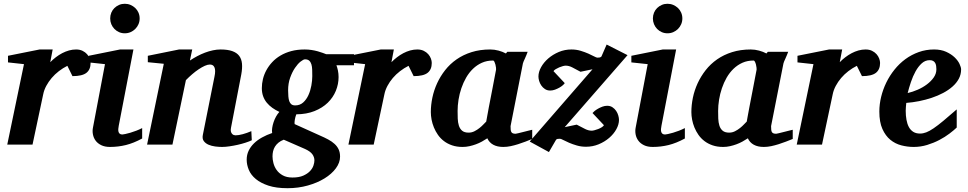

<svg xmlns="http://www.w3.org/2000/svg" viewBox="-20 -760 5088 1009"><path d="M456.1 -429.2Q456.1 -394.5 434.1 -377.2Q412.1 -359.9 360.8 -359.9L334 -414.1Q310.5 -402.3 289.3 -386Q268.1 -369.6 251.5 -350.1Q234.9 -330.6 223.1 -308.6Q211.4 -286.6 207 -264.2L150.9 0H18.1L106 -422.9L22 -432.1V-466.8L188 -500H256.8L244.1 -433.1Q257.3 -446.8 273.2 -459Q289.1 -471.2 306.6 -480.5Q324.2 -489.7 342.8 -494.9Q361.3 -500 379.9 -500Q399.4 -500 413.8 -492.9Q428.2 -485.8 437.5 -475.3Q446.8 -464.8 451.4 -452.4Q456.1 -439.9 456.1 -429.2Z M727.1 -32.2Q682.1 -7.8 641.6 2.2Q601.1 12.2 558.1 12.2Q530.8 12.2 512 2.9Q493.2 -6.3 482.4 -21Q471.7 -35.6 468.3 -54Q464.8 -72.3 468.8 -90.8L531.7 -422.9L445.8 -432.1V-466.8L610.8 -500H681.2L604 -99.1Q602.1 -90.3 601.6 -82Q601.1 -73.7 602.8 -67.4Q604.5 -61 609.4 -57.1Q614.3 -53.2 623 -53.2Q627 -53.2 638.4 -55.7Q649.9 -58.1 665 -62.5Q680.2 -66.9 696.5 -73.2Q712.9 -79.6 727.1 -86.9ZM713.9 -663.1Q713.9 -647 707.8 -632.8Q701.7 -618.7 690.9 -607.9Q680.2 -597.2 666 -591.1Q651.9 -585 635.7 -585Q619.6 -585 605.7 -591.1Q591.8 -597.2 581.3 -607.9Q570.8 -618.7 564.9 -632.8Q559.1 -647 559.1 -663.1Q559.1 -679.2 564.9 -693.4Q570.8 -707.5 581.3 -717.8Q591.8 -728 605.7 -734.1Q619.6 -740.2 635.7 -740.2Q651.9 -740.2 666 -734.1Q680.2 -728 690.9 -717.8Q701.7 -707.5 707.8 -693.4Q713.9 -679.2 713.9 -663.1Z M1303.2 -22.9Q1290 -16.6 1270.5 -10.3Q1251 -3.9 1229.2 1Q1207.5 5.9 1185.8 9Q1164.1 12.2 1147 12.2Q1130.4 12.2 1111.1 9.8Q1091.8 7.3 1075.9 0.5Q1060.1 -6.3 1051 -18.6Q1042 -30.8 1045.9 -50.8L1106.9 -356Q1110.8 -374 1110.6 -386.5Q1110.4 -398.9 1106.7 -406.7Q1103 -414.6 1096.9 -417.7Q1090.8 -420.9 1083 -420.9Q1071.3 -420.9 1056.2 -414.1Q1041 -407.2 1024.2 -396Q1007.3 -384.8 990 -369.9Q972.7 -355 957 -338.9L886.2 0H752.9L840.8 -424.8L756.8 -433.1V-466.8L920.9 -500H990.2L978 -441.9Q996.1 -454.1 1016.4 -464.8Q1036.6 -475.6 1057.4 -483.4Q1078.1 -491.2 1098.9 -495.6Q1119.6 -500 1139.2 -500Q1176.3 -500 1200.4 -491.5Q1224.6 -482.9 1237.1 -466.3Q1249.5 -449.7 1251.7 -425.3Q1253.9 -400.9 1248 -369.1L1193.8 -87.9Q1191.4 -75.7 1193.6 -68.1Q1195.8 -60.5 1200 -56.2Q1204.1 -51.8 1209 -50.3Q1213.9 -48.8 1217.8 -48.8Q1233.4 -48.8 1255.9 -54.9Q1278.3 -61 1300.8 -70.8Z M1632.3 83Q1632.3 65.9 1621.6 50.8Q1610.8 35.6 1583 22.9L1471.2 -25.9Q1454.6 -19.5 1443.4 -10.3Q1432.1 -1 1425 10.5Q1418 22 1415 35.2Q1412.1 48.3 1412.1 62Q1412.1 78.1 1417 97.4Q1421.9 116.7 1433.8 133.5Q1445.8 150.4 1466.1 161.6Q1486.3 172.9 1517.1 172.9Q1551.3 172.9 1573.5 163.1Q1595.7 153.3 1608.9 139.4Q1622.1 125.5 1627.2 110.1Q1632.3 94.7 1632.3 83ZM1621.1 -359.9Q1621.1 -377.4 1620.6 -393.6Q1620.1 -409.7 1616.5 -421.9Q1612.8 -434.1 1605 -441.2Q1597.2 -448.2 1583 -448.2Q1574.7 -448.2 1559.8 -436.5Q1544.9 -424.8 1530.3 -403.3Q1515.6 -381.8 1504.9 -351.8Q1494.1 -321.8 1494.1 -285.2Q1494.1 -267.6 1495.4 -253.2Q1496.6 -238.8 1500.2 -228.3Q1503.9 -217.8 1511.2 -211.9Q1518.6 -206.1 1531.2 -206.1Q1556.2 -206.1 1573.2 -221.4Q1590.3 -236.8 1600.8 -260Q1611.3 -283.2 1616.2 -310.1Q1621.1 -336.9 1621.1 -359.9ZM1748 -417Q1752.4 -405.8 1755.9 -389.4Q1759.3 -373 1759.3 -355Q1759.3 -317.9 1744.9 -282.7Q1730.5 -247.6 1702.4 -220.2Q1674.3 -192.9 1632.8 -176.3Q1591.3 -159.7 1537.1 -159.2Q1531.7 -145 1529.3 -130.6Q1526.9 -116.2 1528.3 -107.9L1661.1 -47.9Q1685.1 -37.6 1704.6 -27.1Q1724.1 -16.6 1738 -3.9Q1752 8.8 1759.5 24.9Q1767.1 41 1767.1 63Q1767.1 94.7 1745.1 124.5Q1723.1 154.3 1685.5 177.5Q1647.9 200.7 1597.9 214.8Q1547.9 229 1491.2 229Q1431.6 229 1390.9 215.6Q1350.1 202.1 1324.5 180.9Q1298.8 159.7 1287.6 132.8Q1276.4 106 1276.4 79.1Q1276.4 53.7 1286.6 32.2Q1296.9 10.7 1314.9 -6.8Q1333 -24.4 1357.4 -37.8Q1381.8 -51.3 1410.2 -61Q1408.2 -72.8 1410.4 -87.6Q1412.6 -102.5 1417.7 -117.9Q1422.9 -133.3 1430.7 -147.5Q1438.5 -161.6 1448.2 -171.9Q1428.2 -181.2 1411.4 -193.1Q1394.5 -205.1 1382.1 -220.2Q1369.6 -235.4 1362.8 -254.4Q1356 -273.4 1356 -296.9Q1356 -320.3 1361.8 -344.5Q1367.7 -368.7 1379.9 -391.1Q1392.1 -413.6 1410.4 -433.3Q1428.7 -453.1 1453.9 -468Q1479 -482.9 1510.7 -491.5Q1542.5 -500 1581.1 -500Q1600.1 -500 1617.4 -497.3Q1634.8 -494.6 1649.4 -490.5Q1664.1 -486.3 1675.5 -482.2Q1687 -478 1694.3 -475.1H1840.3V-417Z M2249 -429.2Q2249 -394.5 2227.1 -377.2Q2205.1 -359.9 2153.8 -359.9L2127 -414.1Q2103.5 -402.3 2082.3 -386Q2061 -369.6 2044.4 -350.1Q2027.8 -330.6 2016.1 -308.6Q2004.4 -286.6 2000 -264.2L1943.8 0H1811L1898.9 -422.9L1814.9 -432.1V-466.8L1981 -500H2049.8L2037.1 -433.1Q2050.3 -446.8 2066.2 -459Q2082 -471.2 2099.6 -480.5Q2117.2 -489.7 2135.7 -494.9Q2154.3 -500 2172.9 -500Q2192.4 -500 2206.8 -492.9Q2221.2 -485.8 2230.5 -475.3Q2239.7 -464.8 2244.4 -452.4Q2249 -439.9 2249 -429.2Z M2586.9 -394Q2587.4 -396 2586.7 -403.8Q2585.9 -411.6 2583.7 -420.2Q2581.5 -428.7 2578.4 -435.3Q2575.2 -441.9 2570.8 -441.9Q2538.6 -441.9 2512.5 -430.2Q2486.3 -418.5 2465.6 -398.4Q2444.8 -378.4 2429.7 -352.1Q2414.6 -325.7 2404.5 -296.1Q2394.5 -266.6 2389.6 -235.8Q2384.8 -205.1 2384.8 -176.8Q2384.8 -156.7 2385.5 -136.7Q2386.2 -116.7 2391.4 -100.1Q2396.5 -83.5 2408.4 -73.2Q2420.4 -63 2442.9 -63Q2459 -63 2473.4 -70.3Q2487.8 -77.6 2499.8 -87.2Q2511.7 -96.7 2520.8 -106.4Q2529.8 -116.2 2535.2 -121.1Q2538.6 -141.1 2540.8 -152.1Q2543 -163.1 2544.7 -173.1Q2546.4 -183.1 2548.8 -195.8Q2551.3 -208.5 2555.9 -232.2Q2560.5 -255.9 2567.9 -294.2Q2575.2 -332.5 2586.9 -394ZM2776.9 -29.8Q2759.8 -22.9 2741 -15.6Q2722.2 -8.3 2702.6 -2.2Q2683.1 3.9 2663.6 8.1Q2644 12.2 2625 12.2Q2593.3 12.2 2572 0.5Q2550.8 -11.2 2541 -33.2Q2527.8 -24.4 2512.7 -16.1Q2497.6 -7.8 2481 -1.7Q2464.4 4.4 2446.8 8.3Q2429.2 12.2 2411.1 12.2Q2380.4 12.2 2356 3.9Q2331.5 -4.4 2313 -18.6Q2294.4 -32.7 2281.5 -51.3Q2268.6 -69.8 2260.3 -90.1Q2252 -110.4 2248 -131.3Q2244.1 -152.3 2244.1 -170.9Q2244.1 -208 2252.2 -246.8Q2260.3 -285.6 2277.1 -322.3Q2293.9 -358.9 2319.3 -391.4Q2344.7 -423.8 2379.4 -448Q2414.1 -472.2 2458.3 -486.1Q2502.4 -500 2556.2 -500Q2578.1 -500 2599.9 -494.1Q2621.6 -488.3 2638.7 -479L2646 -487.8H2752.9Q2750.5 -480.5 2746.6 -471.2Q2742.7 -461.9 2738.8 -453.1Q2734.9 -444.3 2731.7 -437.3Q2728.5 -430.2 2728 -426.8L2663.1 -97.2Q2663.1 -85.9 2663.8 -78.1Q2664.6 -70.3 2667.5 -65.7Q2670.4 -61 2675.8 -59.1Q2681.2 -57.1 2689.9 -57.1Q2691.9 -57.1 2704.3 -60.1Q2716.8 -63 2731.7 -66.9Q2746.6 -70.8 2759.8 -74Q2772.9 -77.1 2776.9 -78.1Z M2947.8 -91.8 3010.7 -105Q3037.6 -90.8 3055.2 -82Q3072.8 -73.2 3089.8 -73.2Q3095.2 -73.2 3104.5 -75.7Q3113.8 -78.1 3123.8 -82Q3133.8 -85.9 3142.1 -91.1Q3150.4 -96.2 3153.8 -102.1L3093.8 -166Q3096.2 -169.4 3104 -176Q3111.8 -182.6 3122.6 -188.7Q3133.3 -194.8 3145.8 -199.5Q3158.2 -204.1 3170.9 -204.1Q3187 -204.1 3198.7 -196.3Q3210.4 -188.5 3218 -177.2Q3225.6 -166 3229.2 -153.1Q3232.9 -140.1 3232.9 -129.9Q3232.9 -106 3219 -80.8Q3205.1 -55.7 3181.2 -35.2Q3157.2 -14.6 3126 -1.7Q3094.7 11.2 3059.6 11.2Q3034.2 11.2 3011.5 4.6Q2988.8 -2 2970.7 -9.8Q2952.6 -17.6 2940.2 -24.2Q2927.7 -30.8 2922.9 -30.8Q2916 -30.8 2910.4 -30Q2904.8 -29.3 2901.9 -24.9L2864.7 39.1L2763.7 -16.1L3093.8 -396L3030.8 -382.8Q3004.4 -397 2987.1 -406Q2969.7 -415 2952.6 -415Q2947.3 -415 2938 -412.6Q2928.7 -410.2 2918.9 -406Q2909.2 -401.9 2900.6 -396.7Q2892.1 -391.6 2888.7 -386.2L2947.8 -323.2Q2945.3 -318.8 2938 -312.3Q2930.7 -305.7 2919.9 -299.6Q2909.2 -293.5 2896.5 -288.8Q2883.8 -284.2 2871.6 -284.2Q2855.5 -284.2 2843.8 -292Q2832 -299.8 2824.5 -311Q2816.9 -322.3 2813.2 -335Q2809.6 -347.7 2809.6 -357.9Q2809.6 -381.8 2823.5 -407Q2837.4 -432.1 2861.3 -452.9Q2885.3 -473.6 2916.5 -486.8Q2947.8 -500 2982.9 -500Q3008.3 -500 3031 -493.2Q3053.7 -486.3 3071.8 -478.3Q3089.8 -470.2 3102.3 -463.6Q3114.7 -457 3119.6 -457Q3126.5 -457 3131.6 -458Q3136.7 -459 3140.6 -462.9L3168 -525.9L3277.8 -470.2Z M3579.1 -32.2Q3534.2 -7.8 3493.7 2.2Q3453.1 12.2 3410.2 12.2Q3382.8 12.2 3364 2.9Q3345.2 -6.3 3334.5 -21Q3323.7 -35.6 3320.3 -54Q3316.9 -72.3 3320.8 -90.8L3383.8 -422.9L3297.9 -432.1V-466.8L3462.9 -500H3533.2L3456.1 -99.1Q3454.1 -90.3 3453.6 -82Q3453.1 -73.7 3454.8 -67.4Q3456.5 -61 3461.4 -57.1Q3466.3 -53.2 3475.1 -53.2Q3479 -53.2 3490.5 -55.7Q3502 -58.1 3517.1 -62.5Q3532.2 -66.9 3548.6 -73.2Q3564.9 -79.6 3579.1 -86.9ZM3565.9 -663.1Q3565.9 -647 3559.8 -632.8Q3553.7 -618.7 3543 -607.9Q3532.2 -597.2 3518.1 -591.1Q3503.9 -585 3487.8 -585Q3471.7 -585 3457.8 -591.1Q3443.8 -597.2 3433.3 -607.9Q3422.9 -618.7 3417 -632.8Q3411.1 -647 3411.1 -663.1Q3411.1 -679.2 3417 -693.4Q3422.9 -707.5 3433.3 -717.8Q3443.8 -728 3457.8 -734.1Q3471.7 -740.2 3487.8 -740.2Q3503.9 -740.2 3518.1 -734.1Q3532.2 -728 3543 -717.8Q3553.7 -707.5 3559.8 -693.4Q3565.9 -679.2 3565.9 -663.1Z M3956.1 -394Q3956.5 -396 3955.8 -403.8Q3955.1 -411.6 3952.9 -420.2Q3950.7 -428.7 3947.5 -435.3Q3944.3 -441.9 3939.9 -441.9Q3907.7 -441.9 3881.6 -430.2Q3855.5 -418.5 3834.7 -398.4Q3814 -378.4 3798.8 -352.1Q3783.7 -325.7 3773.7 -296.1Q3763.7 -266.6 3758.8 -235.8Q3753.9 -205.1 3753.9 -176.8Q3753.9 -156.7 3754.6 -136.7Q3755.4 -116.7 3760.5 -100.1Q3765.6 -83.5 3777.6 -73.2Q3789.6 -63 3812 -63Q3828.1 -63 3842.5 -70.3Q3856.9 -77.6 3868.9 -87.2Q3880.9 -96.7 3889.9 -106.4Q3898.9 -116.2 3904.3 -121.1Q3907.7 -141.1 3909.9 -152.1Q3912.1 -163.1 3913.8 -173.1Q3915.5 -183.1 3918 -195.8Q3920.4 -208.5 3925 -232.2Q3929.7 -255.9 3937 -294.2Q3944.3 -332.5 3956.1 -394ZM4146 -29.8Q4128.9 -22.9 4110.1 -15.6Q4091.3 -8.3 4071.8 -2.2Q4052.2 3.9 4032.7 8.1Q4013.2 12.2 3994.1 12.2Q3962.4 12.2 3941.2 0.5Q3919.9 -11.2 3910.2 -33.2Q3897 -24.4 3881.8 -16.1Q3866.7 -7.8 3850.1 -1.7Q3833.5 4.4 3815.9 8.3Q3798.3 12.2 3780.3 12.2Q3749.5 12.2 3725.1 3.9Q3700.7 -4.4 3682.1 -18.6Q3663.6 -32.7 3650.6 -51.3Q3637.7 -69.8 3629.4 -90.1Q3621.1 -110.4 3617.2 -131.3Q3613.3 -152.3 3613.3 -170.9Q3613.3 -208 3621.3 -246.8Q3629.4 -285.6 3646.2 -322.3Q3663.1 -358.9 3688.5 -391.4Q3713.9 -423.8 3748.5 -448Q3783.2 -472.2 3827.4 -486.1Q3871.6 -500 3925.3 -500Q3947.3 -500 3969 -494.1Q3990.7 -488.3 4007.8 -479L4015.1 -487.8H4122.1Q4119.6 -480.5 4115.7 -471.2Q4111.8 -461.9 4107.9 -453.1Q4104 -444.3 4100.8 -437.3Q4097.7 -430.2 4097.2 -426.8L4032.2 -97.2Q4032.2 -85.9 4033 -78.1Q4033.7 -70.3 4036.6 -65.7Q4039.6 -61 4044.9 -59.1Q4050.3 -57.1 4059.1 -57.1Q4061 -57.1 4073.5 -60.1Q4085.9 -63 4100.8 -66.9Q4115.7 -70.8 4128.9 -74Q4142.1 -77.1 4146 -78.1Z M4605 -429.2Q4605 -394.5 4583 -377.2Q4561 -359.9 4509.8 -359.9L4482.9 -414.1Q4459.5 -402.3 4438.2 -386Q4417 -369.6 4400.4 -350.1Q4383.8 -330.6 4372.1 -308.6Q4360.4 -286.6 4356 -264.2L4299.8 0H4167L4254.9 -422.9L4170.9 -432.1V-466.8L4336.9 -500H4405.8L4393.1 -433.1Q4406.2 -446.8 4422.1 -459Q4438 -471.2 4455.6 -480.5Q4473.1 -489.7 4491.7 -494.9Q4510.3 -500 4528.8 -500Q4548.3 -500 4562.7 -492.9Q4577.1 -485.8 4586.4 -475.3Q4595.7 -464.8 4600.3 -452.4Q4605 -439.9 4605 -429.2Z M4900.9 -396Q4900.9 -404.8 4899.7 -413.3Q4898.4 -421.9 4894.8 -428.7Q4891.1 -435.5 4884 -439.7Q4877 -443.8 4865.7 -443.8Q4842.3 -443.8 4824 -427.2Q4805.7 -410.6 4791.5 -385Q4777.3 -359.4 4767.1 -328.9Q4756.8 -298.3 4750 -271Q4775.9 -276.9 4802.7 -288.6Q4829.6 -300.3 4851.3 -316.7Q4873 -333 4887 -353Q4900.9 -373 4900.9 -396ZM5030.8 -395Q5030.8 -368.7 5018.8 -346.2Q5006.8 -323.7 4985.8 -305.2Q4964.8 -286.6 4936.8 -271.7Q4908.7 -256.8 4876.7 -246.1Q4844.7 -235.4 4810.3 -228.5Q4775.9 -221.7 4742.7 -219.2Q4741.7 -210 4740.7 -198.2Q4739.7 -186.5 4739.7 -178.2Q4739.7 -152.3 4743.7 -130.4Q4747.6 -108.4 4756.3 -92.3Q4765.1 -76.2 4779.5 -67.1Q4793.9 -58.1 4814.9 -58.1Q4831.1 -58.1 4847.7 -64.5Q4864.3 -70.8 4886.2 -85.7Q4908.2 -100.6 4937.5 -125Q4966.8 -149.4 5007.8 -185.1V-89.8Q4993.2 -75.7 4969.7 -57.9Q4946.3 -40 4916.5 -24.4Q4886.7 -8.8 4852.5 1.7Q4818.4 12.2 4781.7 12.2Q4749 12.2 4716.8 3.9Q4684.6 -4.4 4658.9 -25.4Q4633.3 -46.4 4617.2 -82.3Q4601.1 -118.2 4601.1 -173.8Q4601.1 -211.9 4610.6 -251Q4620.1 -290 4637.7 -326.2Q4655.3 -362.3 4680.7 -394Q4706.1 -425.8 4738 -449.2Q4770 -472.7 4808.1 -486.3Q4846.2 -500 4888.7 -500Q4925.3 -500 4952.1 -487.8Q4979 -475.6 4996.6 -458.7Q5014.2 -441.9 5022.5 -424.1Q5030.8 -406.2 5030.8 -395Z"/></svg>

Font: Charis SIL Afr
Style: Bold Italic
Weight: 700
Italic angle: -11°
Foundry: SIL International
Version: Version 5.000